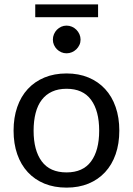

<svg xmlns="http://www.w3.org/2000/svg" viewBox="-20 -850 607 877"><path d="M284 -514.5Q339.5 -514.5 384 -496Q428.5 -477.5 460 -443.5Q491.5 -409.5 508.2 -361.2Q525 -313 525 -253.5Q525 -193.5 508.2 -145.5Q491.5 -97.5 460 -63.5Q428.5 -29.5 384 -11.2Q339.5 7 284 7Q228 7 183.2 -11.2Q138.5 -29.5 107 -63.5Q75.5 -97.5 58.8 -145.5Q42 -193.5 42 -253.5Q42 -313 58.8 -361.2Q75.5 -409.5 107 -443.5Q138.5 -477.5 183.2 -496Q228 -514.5 284 -514.5ZM284 -62.5Q359 -62.5 396 -112.8Q433 -163 433 -253Q433 -343.5 396 -394Q359 -444.5 284 -444.5Q246 -444.5 217.8 -431.5Q189.5 -418.5 170.8 -394Q152 -369.5 142.8 -333.8Q133.5 -298 133.5 -253Q133.5 -163 170.8 -112.8Q208 -62.5 284 -62.5ZM141 -830H428V-771.5H141ZM348 -669Q348 -656 342.8 -644.8Q337.5 -633.5 328.8 -625Q320 -616.5 308.5 -611.5Q297 -606.5 284 -606.5Q271 -606.5 259.8 -611.5Q248.5 -616.5 240 -625Q231.5 -633.5 226.5 -644.8Q221.5 -656 221.5 -669Q221.5 -682 226.5 -693.8Q231.5 -705.5 240 -714.2Q248.5 -723 259.8 -728Q271 -733 284 -733Q297 -733 308.5 -728Q320 -723 328.8 -714.2Q337.5 -705.5 342.8 -693.8Q348 -682 348 -669Z"/></svg>

Font: Lato-Regular
Style: Regular
Weight: 400
Designer: Lukasz Dziedzic with Adam Twardoch and Botio Nikoltchev
Foundry: tyPoland Lukasz Dziedzic
Version: Version 2.015; 2015-08-06; http://www.latofonts.com/